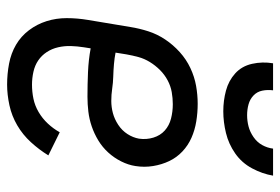

<svg xmlns="http://www.w3.org/2000/svg" viewBox="-144 -636 788 540"><g transform="rotate(90 250.0 -366.0)"><path d="M218 8Q188 8 159 2.5Q130 -3 106 -17Q82 -31 65 -53.5Q48 -76 39.5 -103Q31 -130 31 -159.5Q31 -189 36 -219L56 -339Q60 -364 68 -389Q76 -414 91 -436.5Q106 -459 126.5 -477.5Q147 -496 171.5 -507.5Q196 -519 221.5 -523.5Q247 -528 272 -528Q297 -528 321.5 -524Q346 -520 367.5 -510.5Q389 -501 406 -485Q423 -469 433 -448Q443 -427 447 -402.5Q451 -378 447 -353Q444 -333 434 -313Q424 -293 409 -276.5Q394 -260 375 -248.5Q356 -237 335.5 -230Q315 -223 294 -220.5Q273 -218 252 -218Q218 -218 183 -219.5Q148 -221 116 -227L113 -208Q110 -189 109.5 -171Q109 -153 113 -135.5Q117 -118 126.5 -103.5Q136 -89 150 -79.5Q164 -70 182 -66Q200 -62 218 -62Q238 -62 257.5 -66Q277 -70 295 -80.5Q313 -91 327.5 -106.5Q342 -122 352 -140L417 -108Q401 -82 380 -59Q359 -36 332.5 -20.5Q306 -5 276 1.5Q246 8 218 8ZM264 -285Q281 -285 298 -289.5Q315 -294 331 -304.5Q347 -315 357 -330.5Q367 -346 370 -363Q373 -384 367 -403.5Q361 -423 347 -435.5Q333 -448 313.5 -453Q294 -458 273 -458Q256 -458 239 -455Q222 -452 206 -443.5Q190 -435 177 -422Q164 -409 154.5 -393.5Q145 -378 140.5 -361.5Q136 -345 133 -328L128 -297Q143 -294 160.5 -292.5Q178 -291 195.5 -290.5Q213 -290 229.5 -287.5Q246 -285 264 -285ZM293 -600Q263 -600 235 -607.5Q207 -615 186.5 -633.5Q166 -652 159.5 -681Q153 -710 158 -740H234Q232 -724 235 -709.5Q238 -695 248.5 -685Q259 -675 273.5 -671Q288 -667 304 -667Q320 -667 335.5 -671Q351 -675 365.5 -685Q380 -695 388 -709.5Q396 -724 398 -740H474Q469 -710 453.5 -681Q438 -652 411.5 -633.5Q385 -615 354 -607.5Q323 -600 293 -600Z"/></g></svg>

Font: Iosevka SS18
Style: Italic
Weight: 400
Italic angle: -9°
Monospace: yes
Designer: Belleve Invis
Foundry: Belleve Invis
Version: Version 25.1.1; ttfautohint (v1.8.4)